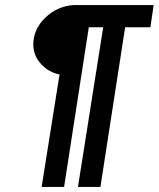

<svg xmlns="http://www.w3.org/2000/svg" viewBox="-20 -741 629 761"><path d="M112 -564Q112 -625 159 -670.5Q206 -716 271 -721H589L576 -633H476L378 0H289L389 -633H332L234 0H145L216 -446Q173 -454 142.5 -487.5Q112 -521 112 -564Z"/></svg>

Font: Economica
Style: Bold Italic
Weight: 700
Designer: Vicente Lamonaca
Foundry: Vicente Lamonaca
Version: Version 1.100